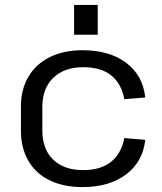

<svg xmlns="http://www.w3.org/2000/svg" viewBox="-20 -752 658 780"><path d="M315 8Q238 8 181.5 -19.5Q125 -47 95 -99Q65 -151 65 -222V-318Q65 -389 95.5 -440.5Q126 -492 182.5 -520Q239 -548 315 -548Q425 -548 493 -496.5Q561 -445 570 -356L485 -349Q473 -413 431.5 -446Q390 -479 318 -479Q241 -479 196.5 -436Q152 -393 152 -318V-222Q152 -146 196 -103.5Q240 -61 318 -61Q389 -61 431 -94.5Q473 -128 485 -191L570 -184Q561 -96 493 -44Q425 8 315 8ZM377 -732V-611H281V-732Z"/></svg>

Font: Pathway Extreme
Style: Regular
Weight: 400
Designer: Eduardo Rodriguez Tunni
Foundry: Eduardo Rodriguez Tunni
Version: Version 1.001;gftools[0.9.26]